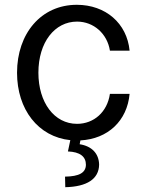

<svg xmlns="http://www.w3.org/2000/svg" viewBox="-20 -574 609 800"><path d="M51 -271C51 -118 139 -4 273 10L263 57C313 59 338 78 338 113C337 146 310 161 251 162L252 206C342 204 392 172 393 112C392 66 363 35 312 27L315 11C430 5 510 -71 520 -183H438C427 -107 371 -58 301 -58C206 -58 140 -147 140 -271C140 -398 208 -484 301 -484C371 -484 427 -433 438 -363H520C509 -477 420 -554 300 -554C151 -554 51 -434 51 -271Z"/></svg>

Font: Wafeq
Style: Regular
Weight: 400
Designer: Rasmus Andersson & Azza Alameddine
Foundry: Google & TypeTogether
Version: Version 3.000;FEAKit 1.0